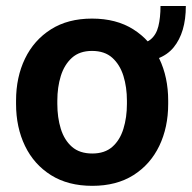

<svg xmlns="http://www.w3.org/2000/svg" viewBox="-20 -599 629 629"><path d="M505.8 -579.4H588.8Q588.8 -492.4 548.6 -443.5Q508.5 -394.6 416.7 -394.6V-453.9Q453.6 -453.9 472.8 -469.3Q491.9 -484.7 498.8 -512.8Q505.8 -540.9 505.8 -579.4ZM32.6 -258.6V-269.2Q32.6 -346.2 61.9 -406.9Q91.2 -467.6 146.8 -502.8Q202.4 -538.1 281.4 -538.1Q361.1 -538.1 416.8 -502.8Q472.6 -467.6 501.8 -406.9Q531 -346.2 531 -269.2V-258.6Q531 -181.8 501.8 -121Q472.6 -60.3 417.1 -25.2Q361.6 9.8 282.4 9.8Q202.9 9.8 147.1 -25.2Q91.2 -60.3 61.9 -121Q32.6 -181.8 32.6 -258.6ZM167.8 -269.2V-258.6Q167.8 -214 179.2 -177Q190.7 -139.9 215.8 -118Q240.9 -96.1 282.4 -96.1Q323.1 -96.1 348 -118Q372.9 -139.9 384.3 -177Q395.8 -214 395.8 -258.6V-269.2Q395.8 -313.1 384.4 -350.1Q372.9 -387.1 347.9 -409.7Q322.9 -432.2 281.4 -432.2Q240.7 -432.2 215.7 -409.7Q190.7 -387.1 179.2 -350.1Q167.8 -313.1 167.8 -269.2Z"/></svg>

Font: Vazirmatn
Style: Regular
Weight: 400
Designer: Saber Rastikerdar
Foundry: Saber Rastikerdar
Version: Version 33.003;September 2, 2022;FontCreator 14.0.0.2862 64-